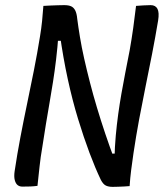

<svg xmlns="http://www.w3.org/2000/svg" viewBox="-20 -724 640 748"><path d="M126 0Q112 2 97.5 2.5Q83 3 67 3Q56 3 48.5 -3Q41 -9 37.5 -22.5Q34 -36 37 -57Q47 -124 59.5 -189.5Q72 -255 85.5 -319.5Q99 -384 112 -449.5Q125 -515 136 -583Q141 -613 144 -642.5Q147 -672 149 -701Q163 -702 177 -702.5Q191 -703 204.5 -703.5Q218 -704 230 -704Q247 -704 257 -699.5Q267 -695 273 -683.5Q279 -672 281 -650Q285 -619 291.5 -579.5Q298 -540 308 -495.5Q318 -451 330.5 -402.5Q343 -354 358 -304Q373 -254 390 -203.5Q407 -153 425 -105L397 -125L444 -126L426 -103Q427 -152 431 -195.5Q435 -239 440.5 -279Q446 -319 453 -359Q460 -399 468 -440Q476 -481 485 -527Q493 -572 499 -615Q505 -658 510 -701Q524 -702 538.5 -703Q553 -704 567 -704Q586 -704 593.5 -689.5Q601 -675 596 -644Q585 -578 572.5 -514Q560 -450 547 -386.5Q534 -323 522 -258.5Q510 -194 500 -127Q495 -93 491 -61.5Q487 -30 485 1Q476 2 464 2.5Q452 3 440.5 3.5Q429 4 419 4Q403 4 392.5 -1Q382 -6 373 -23Q351 -69 328.5 -129Q306 -189 284 -261Q262 -333 244 -416Q226 -499 213 -592L239 -565H189L208 -592Q204 -538 198.5 -492Q193 -446 186.5 -405Q180 -364 173 -323.5Q166 -283 159 -241Q152 -199 145 -152Q138 -112 134 -74.5Q130 -37 126 0Z"/></svg>

Font: Rec Mono Semicasual
Style: Italic
Weight: 400
Italic angle: -10°
Version: Version 1.085; ttfautohint (v1.8.4.7-5d5b)